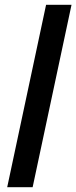

<svg xmlns="http://www.w3.org/2000/svg" viewBox="-20 -780 318 800"><path d="M172 -760H278L116 0H10Z"/></svg>

Font: Noto Sans UI NarrowMedium
Style: Italic
Weight: 500
Width: 4
Italic angle: -12°
Designer: Monotype Design Team
Foundry: Monotype Imaging Inc.
Version: Version 1.001